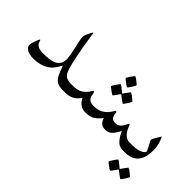

<svg xmlns="http://www.w3.org/2000/svg" viewBox="-66 -990 1647 1647"><g transform="rotate(45 757.5 -167.0)"><path d="M586.9 -44.4Q586.9 -27.8 580.8 -13.9Q574.7 0 547.9 0H522Q473.6 0 448.2 -15.9Q422.9 -31.7 407.2 -64.7Q391.6 -97.7 372.6 -149.4Q354.5 -118.2 337.9 -94.5Q321.3 -70.8 298.8 -55.2Q266.1 -32.7 228 -22.7Q189.9 -12.7 150.9 -12.7Q126 -12.7 101.1 -18.8Q76.2 -24.9 59.6 -39.3Q43 -53.7 43 -78.6Q43 -83.5 47.1 -97.9Q51.3 -112.3 57.1 -128.9Q63 -145.5 68.6 -157.7Q74.2 -169.9 77.1 -169.9Q81.5 -169.9 84 -159.4Q86.4 -148.9 88.4 -143.6Q92.8 -131.3 112.1 -117.7Q131.3 -104 181.2 -104Q213.9 -104 245.4 -107.2Q276.9 -110.4 302.5 -121.3Q328.1 -132.3 343.3 -155.5Q358.4 -178.7 358.4 -218.8Q354 -263.2 344.2 -305.4Q334.5 -347.7 326.2 -384.5Q317.9 -421.4 317.9 -449.7Q317.9 -456.1 323 -469.7Q328.1 -483.4 335 -498Q341.8 -512.7 347.9 -523.2Q354 -533.7 355.5 -533.7Q359.4 -533.7 360.6 -530.5Q361.8 -527.3 362.3 -514.6Q370.1 -462.4 380.1 -402.6Q390.1 -342.8 401.6 -286.4Q413.1 -230 424.8 -187.5Q436.5 -145 446.8 -127.4Q458.5 -107.9 479.2 -98.1Q500 -88.4 522 -88.4H547.9Q574.7 -88.4 580.8 -74.7Q586.9 -61 586.9 -44.4Z M1307.6 -44.4Q1307.6 -27.8 1301.5 -13.9Q1295.4 0 1269 0H1242.7Q1205.1 0 1176.3 -31.5Q1147.5 -63 1126.5 -111.8Q1107.4 -71.8 1083 -44.7Q1058.6 -17.6 1018.1 -17.6Q980.5 -17.6 963.6 -36.1Q946.8 -54.7 938 -80.1Q911.1 -43 878.4 -22.2Q845.7 -1.5 793 -1.5Q759.8 -1.5 732.9 -18.3Q706.1 -35.2 687.5 -73.7Q660.6 -33.7 627.2 -16.8Q593.8 0 557.1 0H531.2Q504.4 0 498.3 -13.9Q492.2 -27.8 492.2 -44.4Q492.2 -61 498.3 -74.7Q504.4 -88.4 531.2 -88.4H557.1Q604 -88.4 632.3 -102.5Q660.6 -116.7 676.8 -135.5Q692.9 -154.3 701.4 -168.5Q710 -182.6 716.8 -182.6Q723.6 -182.6 725.1 -168.9Q726.6 -155.3 731.2 -137Q735.8 -118.7 752 -105Q768.1 -91.3 803.7 -91.3Q851.6 -91.3 882.1 -107.4Q912.6 -123.5 930.4 -144.5Q948.2 -165.5 957.5 -181.6Q966.8 -197.8 971.7 -197.8Q973.6 -197.8 977.8 -193.4Q981.9 -189 981.9 -178.2Q981.9 -158.7 992.9 -138.9Q1003.9 -119.1 1038.6 -119.1Q1064 -119.1 1080.1 -131.3Q1096.2 -143.6 1105.7 -159.7Q1115.2 -175.8 1120.6 -188Q1126 -200.2 1129.9 -200.2Q1136.2 -200.2 1141.6 -184.1Q1146.5 -168.5 1158.7 -145.8Q1170.9 -123 1191.7 -105.7Q1212.4 -88.4 1242.7 -88.4H1269Q1295.4 -88.4 1301.5 -74.7Q1307.6 -61 1307.6 -44.4ZM939.5 -477.5Q939.5 -474.6 933.3 -463.6Q927.2 -452.6 918.9 -439.5Q910.6 -426.3 903.1 -416.7Q895.5 -407.2 892.6 -407.2Q891.1 -407.2 881.3 -413.8Q871.6 -420.4 859.4 -429.4Q847.2 -438.5 838.1 -446.3Q829.1 -454.1 829.1 -456.5Q829.1 -459.5 835.7 -470.2Q842.3 -481 851.1 -493.7Q859.9 -506.3 867.2 -515.6Q874.5 -524.9 876 -524.9Q878.9 -524.9 889.2 -518.3Q899.4 -511.7 910.9 -502.7Q922.4 -493.7 930.9 -486.3Q939.5 -479 939.5 -477.5ZM1013.2 -352.1Q1013.2 -349.6 1007.1 -338.6Q1001 -327.6 992.4 -314.5Q983.9 -301.3 976.6 -291.7Q969.2 -282.2 966.3 -282.2Q964.8 -282.2 955.8 -288.6Q946.8 -294.9 935.3 -303.5Q923.8 -312 915.3 -318.8Q906.7 -325.7 905.8 -326.2Q902.8 -328.6 900.4 -328.6Q897.9 -328.6 895.5 -326.2Q894.5 -325.2 885.3 -311.5Q876 -297.9 866 -284.4Q856 -271 853 -271Q851.1 -271 841.1 -277.3Q831.1 -283.7 819.1 -292.5Q807.1 -301.3 798.3 -308.8Q789.6 -316.4 789.6 -318.8Q789.6 -321.8 796.1 -332.5Q802.7 -343.3 811.3 -356.2Q819.8 -369.1 827.1 -378.7Q834.5 -388.2 835.9 -388.2Q840.3 -388.2 854 -377.9Q867.7 -367.7 880.4 -357.2Q893.1 -346.7 894 -345.2Q898.4 -340.8 900.4 -340.8Q903.3 -340.8 906.7 -346.2Q907.7 -347.7 917.2 -361.1Q926.8 -374.5 936.8 -387.7Q946.8 -400.9 948.7 -400.9Q951.2 -400.9 961.2 -394Q971.2 -387.2 983.4 -378.2Q995.6 -369.1 1004.4 -361.3Q1013.2 -353.5 1013.2 -352.1Z M1436 -187Q1436 -115.2 1415 -74.5Q1394 -33.7 1358.2 -16.8Q1322.3 0 1277.8 0H1252Q1225.1 0 1219 -13.9Q1212.9 -27.8 1212.9 -44.4Q1212.9 -61 1219 -74.7Q1225.1 -88.4 1252 -88.4H1277.8Q1308.1 -88.4 1331.8 -93.5Q1355.5 -98.6 1372.1 -106.4Q1387.2 -113.8 1394.8 -122.8Q1402.3 -131.8 1402.3 -136.7Q1402.3 -141.1 1395.3 -155Q1388.2 -168.9 1379.2 -186Q1370.1 -203.1 1363 -216.8Q1356 -230.5 1356 -233.9Q1356 -238.8 1362.5 -251.5Q1369.1 -264.2 1377.9 -279.1Q1386.7 -293.9 1394.3 -305.9Q1401.9 -317.9 1403.8 -320.8Q1419.9 -285.6 1428 -253.4Q1436 -221.2 1436 -187ZM1455.6 119.6Q1455.6 122.1 1449.5 133.1Q1443.4 144 1434.8 157.2Q1426.3 170.4 1418.9 179.9Q1411.6 189.5 1408.7 189.5Q1407.2 189.5 1398.2 183.1Q1389.2 176.8 1377.7 168.2Q1366.2 159.7 1357.7 152.8Q1349.1 146 1348.1 145.5Q1345.2 143.1 1342.8 143.1Q1340.3 143.1 1337.9 145.5Q1336.9 146.5 1327.6 160.2Q1318.4 173.8 1308.3 187.3Q1298.3 200.7 1295.4 200.7Q1293.5 200.7 1283.4 194.3Q1273.4 188 1261.5 179.2Q1249.5 170.4 1240.7 162.8Q1231.9 155.3 1231.9 152.8Q1231.9 149.9 1238.5 139.2Q1245.1 128.4 1253.7 115.5Q1262.2 102.5 1269.5 93Q1276.9 83.5 1278.3 83.5Q1282.7 83.5 1296.4 93.8Q1310.1 104 1322.8 114.5Q1335.4 125 1336.4 126.5Q1340.8 130.9 1342.8 130.9Q1345.7 130.9 1349.1 125.5Q1350.1 124 1359.6 110.6Q1369.1 97.2 1379.2 84Q1389.2 70.8 1391.1 70.8Q1393.6 70.8 1403.6 77.6Q1413.6 84.5 1425.8 93.5Q1438 102.5 1446.8 110.4Q1455.6 118.2 1455.6 119.6Z"/></g></svg>

Font: Scheherazade New
Style: Regular
Weight: 400
Designer: SIL International
Foundry: SIL International
Version: Version 4.000